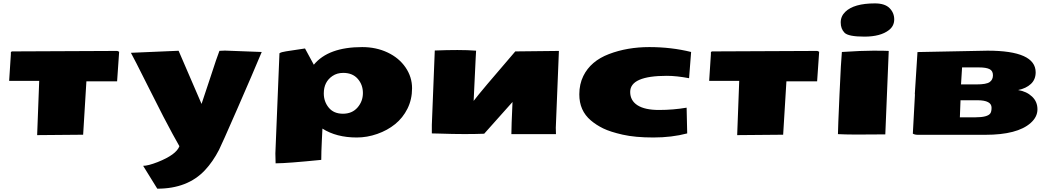

<svg xmlns="http://www.w3.org/2000/svg" viewBox="-20 -804 6272 1148"><path d="M477.1 1.5 202.1 3.9 214.4 -320.3H34.7L44.9 -479V-491.7L50.3 -496.6L681.2 -499.5L692.4 -494.6L680.2 -317.9H496.6Z M1052.7 70.3 1011.7 -3.4Q970.7 -77.1 872.6 -272.9Q774.4 -468.8 762.7 -488.3L1047.9 -500.5L1185.1 -182.6Q1194.3 -207.5 1236.6 -337.4Q1278.8 -467.3 1292 -500Q1309.6 -501.5 1324.7 -501.5Q1324.7 -501.5 1544.9 -493.2Q1493.7 -370.1 1398.9 -153.3Q1303.7 64.5 1289.6 91.8Q1252.9 163.1 1205.1 213.9Q1101.6 324.2 920.4 324.2L835.9 187.5Q865.2 187.5 922.9 165Q1033.7 121.1 1052.7 70.3Z M2032.2 -368.2Q1995.1 -368.2 1967.8 -349.6Q1916 -314.5 1916 -245.6Q1916 -196.3 1945.8 -160.2Q1975.6 -124 2030.5 -124Q2085.4 -124 2117.7 -161.1Q2149.9 -198.2 2149.9 -247.8Q2149.9 -297.4 2118.9 -332.8Q2087.9 -368.2 2032.2 -368.2ZM1900.9 151.9Q1696.8 172.4 1632.8 172.4H1627.9Q1626.5 115.2 1626.5 113.3L1650.9 -485.4Q1660.6 -492.7 1690.4 -497.1L1803.7 -514.2L1856.4 -417Q1943.4 -522.5 2145.5 -522.5Q2229 -522.5 2297.4 -490.2Q2365.7 -458 2404.8 -400.9Q2443.8 -343.8 2443.8 -276.6Q2443.8 -209.5 2416.3 -154.3Q2388.7 -99.1 2342.5 -61.8Q2296.4 -24.4 2235.6 -3.2Q2174.8 18.1 2113.3 18.1Q1991.2 18.1 1907.7 -35.2V-31.7Q1907.7 -31.2 1904.3 37.1Q1900.9 105.5 1900.9 151.9Z M2812 -200.7Q2852.5 -254.9 3061 -496.6L3321.8 -499.5L3303.2 -40Q3303.2 -12.2 3304.2 -2H3037.6Q3037.6 -46.4 3044.4 -194.3L2875 -4.4Q2824.2 -2.4 2757.3 -2.4Q2690.4 -2.4 2602.1 -5.4L2562 -6.3V-57.1L2579.6 -502Q2651.9 -504.9 2714.8 -504.9Q2777.8 -504.9 2826.7 -501L2824.2 -457Q2814.5 -243.2 2812 -200.7Z M3966.8 -350.6Q3748 -350.6 3748 -254.4Q3748 -202.6 3791.7 -174.6Q3835.4 -146.5 3920.2 -146.5Q4004.9 -146.5 4085.4 -160.2L4088.9 -6.3Q3996.1 18.1 3886.7 18.1Q3777.3 18.1 3703.1 1.2Q3628.9 -15.6 3586.9 -36.1Q3544.9 -56.6 3512.7 -84Q3443.4 -142.6 3443.8 -240.2Q3443.8 -300.8 3467.8 -349.6Q3511.7 -439 3621.1 -480.7Q3730.5 -522.5 3862.3 -522.5Q3994.1 -522.5 4112.3 -493.2L4100.1 -336.4Q4025.4 -350.6 3966.8 -350.6Z M4662.6 1.5 4387.7 3.9 4399.9 -320.3H4220.2L4230.5 -479V-491.7L4235.8 -496.6L4866.7 -499.5L4877.9 -494.6L4865.7 -317.9H4682.1Z M5273.4 -0.5Q5064.9 2.4 4990.2 -2Q4990.2 -31.2 4999.5 -239.3Q5008.8 -447.3 5013.7 -493.2Q5132.3 -501 5201.4 -501Q5270.5 -501 5293.9 -499.5ZM5211.4 -783.7Q5270.5 -783.7 5298.6 -755.6Q5326.7 -727.5 5326.7 -688Q5326.7 -648.4 5294.9 -624Q5244.6 -585 5148.4 -585Q5052.2 -585 5029.5 -608.4Q5006.8 -631.8 5006.8 -668.9Q5006.3 -706.1 5033.7 -732.9Q5085.4 -783.7 5211.4 -783.7Z M5885.3 -501Q6172.4 -501 6172.4 -371.6Q6172.4 -328.6 6143.8 -302Q6115.2 -275.4 6067.4 -265.6Q6118.2 -257.3 6150.6 -226.8Q6183.1 -196.3 6183.1 -150.4Q6183.1 -104.5 6142.1 -68.4Q6062.5 2 5871.6 2H5467.8Q5449.2 2 5438 -4.9L5450.7 -240.2H5449.7L5465.8 -492.7ZM5818.8 -299.3Q5877.4 -299.3 5897.2 -313.2Q5917 -327.1 5917 -354Q5917 -380.9 5896.2 -390.9Q5875.5 -400.9 5834 -400.9H5732.4L5726.1 -299.3ZM5811 -102.5Q5886.2 -102.5 5901.9 -127Q5908.7 -137.7 5908.7 -160.2Q5908.7 -204.1 5825.2 -204.6H5723.1L5719.2 -102.5Z"/></svg>

Font: Seymour One
Style: Book
Weight: 400
Designer: vernon adams
Foundry: vernon adams
Version: Version 1.000; ttfautohint (v0.93) -l 8 -r 50 -G 200 -x 0 -w